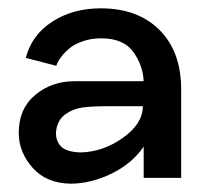

<svg xmlns="http://www.w3.org/2000/svg" viewBox="-20 -427 505 461"><path d="M222 -407Q311 -407 363 -355Q415 -303 415 -212V0H325V-75Q297 -34 247.5 -10Q198 14 149 14Q91 13 58 -24.5Q25 -62 25 -108Q25 -166 64.5 -199Q104 -232 159 -232H325Q323 -271 299.5 -303Q276 -335 223 -335Q199 -335 179 -328Q159 -321 147.5 -311.5Q136 -302 128.5 -292.5Q121 -283 118 -276L115 -269L42 -288Q56 -343 105.5 -375Q155 -407 222 -407ZM173 -61Q227 -62 275 -96Q323 -130 323 -172H243Q202 -172 179 -169Q156 -166 137.5 -153Q119 -140 115 -115Q112 -92 125 -77Q138 -62 173 -61Z"/></svg>

Font: MB Grotesk
Style: Regular
Weight: 400
Designer: Nawras Khrais
Foundry: Nawras Khrais
Version: Version 1.000;PS 001.000;hotconv 1.0.88;makeotf.lib2.5.64775